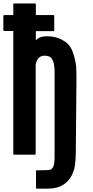

<svg xmlns="http://www.w3.org/2000/svg" viewBox="-49 -911 550 1131"><path d="M397.5 -5.9Q397.5 -4.9 395.5 34.2Q392.6 73.2 385.7 92.8Q378.9 111.3 372.1 125Q364.3 138.7 353.5 151.4Q343.8 163.1 330.1 172.9Q317.4 181.6 301.8 188.5Q287.1 194.3 269.5 197.3Q251 200.2 232.4 200.2Q210.9 200.2 168 200.2Q166 200.2 164.1 198.2Q163.1 197.3 163.1 195.3Q163.1 162.1 163.1 96.7Q163.1 95.7 163.1 94.7Q164.1 93.8 165 92.8Q166 91.8 167 91.8Q168 91.8 168.9 91.8Q168.9 91.8 200.2 91.8Q231.4 90.8 235.4 90.8Q253.9 89.8 261.7 76.2Q270.5 62.5 271.5 37.1Q272.5 34.2 272.5 23.4Q272.5 12.7 272.5 -3.9Q272.5 -4.9 272.5 -4.9Q272.5 -4.9 272.5 -5.9Q272.5 -161.1 272.5 -470.7Q272.5 -487.3 272.5 -502Q271.5 -515.6 269.5 -527.3Q268.6 -537.1 265.6 -545.9Q262.7 -554.7 258.8 -560.5Q255.9 -567.4 251 -571.3Q247.1 -576.2 241.2 -578.1Q235.4 -580.1 227.5 -582Q219.7 -583 211.9 -583Q207 -583 201.2 -582Q196.3 -581.1 192.4 -579.1Q187.5 -577.1 182.6 -573.2Q178.7 -569.3 174.8 -565.4Q170.9 -559.6 168 -553.7Q165 -547.9 163.1 -540Q162.1 -538.1 162.1 -535.2Q162.1 -533.2 161.1 -530.3Q161.1 -355.5 161.1 -4.9Q161.1 -2.9 159.2 -1Q158.2 0 156.2 0Q115.2 0 34.2 0Q31.2 0 30.3 -1Q29.3 -2.9 29.3 -4.9Q29.3 -246.1 29.3 -728.5Q11.7 -728.5 -24.4 -728.5Q-26.4 -728.5 -27.3 -730.5Q-29.3 -731.4 -29.3 -734.4Q-29.3 -761.7 -29.3 -817.4Q-29.3 -818.4 -27.3 -820.3Q-26.4 -822.3 -24.4 -822.3Q-6.8 -822.3 29.3 -822.3Q29.3 -843.8 29.3 -885.7Q29.3 -888.7 31.2 -889.6Q32.2 -890.6 35.2 -890.6Q75.2 -890.6 157.2 -890.6Q159.2 -890.6 160.2 -889.6Q162.1 -888.7 162.1 -885.7Q162.1 -864.3 162.1 -822.3Q196.3 -822.3 265.6 -822.3Q268.6 -822.3 269.5 -820.3Q270.5 -819.3 270.5 -817.4Q270.5 -789.1 270.5 -733.4Q270.5 -730.5 269.5 -729.5Q268.6 -727.5 265.6 -727.5Q231.4 -727.5 162.1 -727.5Q162.1 -710 162.1 -673.8Q172.9 -684.6 183.6 -689.5Q195.3 -694.3 209 -696.3Q220.7 -697.3 233.4 -697.3Q246.1 -696.3 258.8 -695.3Q270.5 -693.4 281.2 -690.4Q293 -687.5 303.7 -682.6Q315.4 -677.7 326.2 -670.9Q336.9 -665 346.7 -656.2Q369.1 -635.7 379.9 -603.5Q391.6 -571.3 396.5 -541Q400.4 -523.4 400.4 -502.9Q401.4 -482.4 401.4 -459Q401.4 -457 401.4 -454.1Q400.4 -304.7 397.5 -5.9Z"/></svg>

Font: Typeface
Style: Regular
Weight: 400
Version: Version 1.0